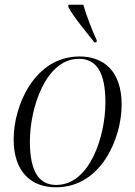

<svg xmlns="http://www.w3.org/2000/svg" viewBox="-20 -786 575 816"><path d="M381 -606H390L391 -615C369 -663 346 -724 334 -766H271L270 -757C293 -713 343 -655 381 -606ZM218 10C411 10 497 -200 497 -341C497 -487 418 -546 318 -546C128 -546 38 -339 38 -194C38 -56 112 10 218 10ZM219 0C151 0 107 -49 107 -184C107 -329 175 -536 315 -536C388 -536 428 -482 428 -351C428 -209 363 0 219 0Z"/></svg>

Font: Noto Serif Display Light
Style: Italic
Weight: 300
Italic angle: -12°
Designer: Monotype Design Team
Foundry: Monotype Imaging Inc.
Version: Version 2.009